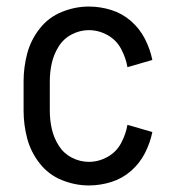

<svg xmlns="http://www.w3.org/2000/svg" viewBox="-20 -558 540 586"><path d="M251 8Q209 8 168.5 -8.5Q128 -25 101 -59.5Q74 -94 63 -135.5Q52 -177 52 -220V-310Q52 -353 63 -394.5Q74 -436 101 -470.5Q128 -505 168.5 -521.5Q209 -538 251 -538Q286 -538 319.5 -527.5Q353 -517 379.5 -494Q406 -471 422 -440Q438 -409 445 -375L369 -353Q364 -382 349.5 -409Q335 -436 308 -451Q281 -466 251 -466Q224 -466 199 -453Q174 -440 159 -416Q144 -392 138 -365Q132 -338 132 -310V-220Q132 -192 138 -165Q144 -138 159 -114Q174 -90 199 -77Q224 -64 251 -64Q281 -64 308 -79Q335 -94 349.5 -121Q364 -148 369 -177L445 -155Q438 -121 422 -90Q406 -59 379.5 -36Q353 -13 319.5 -2.5Q286 8 251 8Z"/></svg>

Font: Iosevka SS01
Style: Regular
Weight: 400
Monospace: yes
Designer: Belleve Invis
Foundry: Belleve Invis
Version: 2.3.3; ttfautohint (v1.8.3)